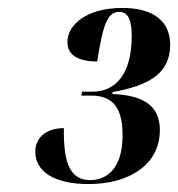

<svg xmlns="http://www.w3.org/2000/svg" viewBox="-20 -844 449 484"><path d="M203 -380C306 -380 383 -429 383 -516C383 -578 341 -604 263 -607L264 -612C354 -628 409 -658 409 -731C409 -788 370 -824 288 -824C199 -824 150 -782 150 -738C150 -704 179 -689 225 -689C240 -786 252 -814 281 -814C306 -814 312 -787 312 -753C312 -652 267 -613 214 -613H187L185 -603H210C267 -603 289 -569 289 -503C289 -420 250 -390 207 -390C153 -390 140 -441 141 -521C99 -521 69 -499 69 -461C69 -413 115 -380 203 -380Z"/></svg>

Font: Noto Serif Display Condensed ExtraBold
Style: Italic
Weight: 800
Width: 3
Italic angle: -12°
Designer: Monotype Design Team
Foundry: Monotype Imaging Inc.
Version: Version 2.009